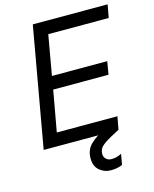

<svg xmlns="http://www.w3.org/2000/svg" viewBox="-132 -787 867 1083"><g transform="rotate(-15 301.5 -245.5)"><path d="M42 0 166 -700H603L589 -624H236L195 -391H518L505 -315H182L139 -76H493L479 0ZM379 209Q342 209 313.5 185Q285 161 285 115Q285 64 319 32Q353 0 401 -22L457 -48L478 0L427 27Q397 43 376 61Q355 79 355 107Q355 126 367.5 137.5Q380 149 399 149Q412 149 426 146Q440 143 458 134L447 196Q434 202 417.5 205.5Q401 209 379 209Z"/></g></svg>

Font: DM Mono
Style: Italic
Weight: 400
Italic angle: -10°
Designer: Colophon Foundry
Foundry: Colophon Foundry
Version: Version 1.000; ttfautohint (v1.8.2.53-6de2)